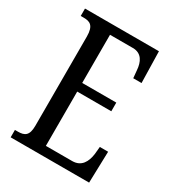

<svg xmlns="http://www.w3.org/2000/svg" viewBox="-172 -818 844 922"><g transform="rotate(30 249.5 -357.0)"><path d="M28 0H463L468 -174H422L418 -132C412 -88 392 -49 341 -49H195V-350H384V-398H195V-665H322C371 -665 389 -626 392 -582L396 -540H442L438 -714H28V-673H45C78 -673 103 -664 103 -602V-107C103 -52 81 -41 45 -41H28Z"/></g></svg>

Font: Noto Serif Ethiopic XCn
Style: Regular
Weight: 400
Width: 2
Designer: Monotype Design Team
Foundry: Monotype Imaging Inc.
Version: Version 2.102